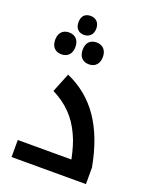

<svg xmlns="http://www.w3.org/2000/svg" viewBox="-168 -1028 903 1123"><g transform="rotate(20 283.0 -467.0)"><path d="M198 -816C231 -816 254 -838 254 -875C254 -913 231 -934 198 -934C167 -934 143 -917 143 -875C143 -835 167 -816 198 -816ZM113 -664C152 -664 176 -690 176 -732C176 -774 152 -800 113 -800C75 -800 50 -776 50 -732C50 -688 75 -664 113 -664ZM284 -664C323 -664 347 -690 347 -732C347 -774 323 -800 284 -800C244 -800 221 -775 221 -732C221 -689 245 -664 284 -664ZM45 -106V0H508V-103C464 -342 362 -491 191 -566L143 -447C235 -401 295 -337 334 -251C353 -212 367 -163 379 -106Z"/></g></svg>

Font: Noto Kufi Arabic SemiBold
Style: Regular
Weight: 600
Designer: Monotype Design Team, David Williams, Khaled Hosny
Foundry: Google LLC
Version: Version 2.109